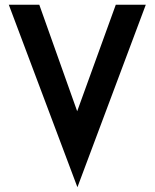

<svg xmlns="http://www.w3.org/2000/svg" viewBox="-20 -726 649 806"><path d="M305 60 592 -706H466L304 -259L145 -706H17Z"/></svg>

Font: Lineal
Style: Bold
Weight: 700
Designer: Created by Frank Adebiaye with contributions from Anton Moglia & Ariel Martín Pérez
Created by Frank ADEBIAYE with FontF
Foundry: Velvetyne Type Foundry
Version: Version 2.000;Glyphs 3.2 (3227)